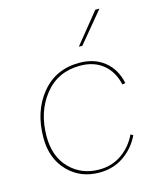

<svg xmlns="http://www.w3.org/2000/svg" viewBox="-111 -809 739 897"><g transform="rotate(-15 258.0 -360.0)"><path d="M436 -730H456L334 -583H317ZM259 10Q167 10 107 -52Q47 -114 47 -214Q47 -341 115.5 -425.5Q184 -510 299 -510Q371 -510 419.5 -471.5Q468 -433 483 -363L468 -360Q454 -424 410 -460Q366 -496 299 -496Q191 -496 127 -415.5Q63 -335 63 -217Q63 -119 119.5 -61.5Q176 -4 262 -4Q323 -4 370.5 -37Q418 -70 444 -125L456 -118Q428 -60 377 -25Q326 10 259 10Z"/></g></svg>

Font: Elaine Sans Thin
Style: Italic
Weight: 250
Italic angle: -13°
Designer: Wei Huang
Foundry: Wei Huang
Version: Version 2.001;December 24, 2019;FontCreator 12.0.0.2547 64-b